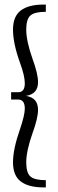

<svg xmlns="http://www.w3.org/2000/svg" viewBox="-20 -732 256 843"><path d="M181.2 59.1V90.8H170.9Q105.5 90.8 71.3 64.9Q37.1 39.1 37.1 -19Q37.1 -77.6 67.9 -165Q88.9 -227.1 88.9 -254.9Q88.9 -294.9 60.1 -294.9H28.8V-327.1H60.1Q88.9 -327.1 88.9 -366.2Q88.9 -398.9 67.9 -456.1Q37.1 -541.5 37.1 -602.1Q37.1 -660.2 71.3 -686Q105.5 -711.9 170.9 -711.9H181.2V-680.2Q132.3 -680.2 113.8 -664.1Q95.2 -647.9 95.2 -602.1Q95.2 -551.8 123 -473.1Q147 -407.7 147 -371.1Q147 -319.3 94.2 -311Q147 -302.7 147 -250Q147 -213.4 123 -147.9Q95.2 -69.3 95.2 -19Q95.2 26.9 113.8 43Q132.3 59.1 181.2 59.1Z"/></svg>

Font: Margherita Light
Style: Regular
Weight: 300
Designer: James Puckett
Foundry: Dunwich Type Founders
Version: Version 1.008;hotconv 1.0.109;makeotfexe 2.5.65596